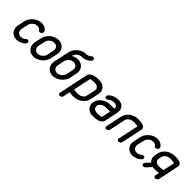

<svg xmlns="http://www.w3.org/2000/svg" viewBox="222 -2082 3555 3555"><g transform="rotate(45 1999.5 -305.0)"><path d="M332 -132Q350 -148 371 -148Q388 -148 399 -138Q413 -124 408 -102Q404 -84 389 -70Q353 -36 309 -18Q265 0 218 0Q175 0 141 -16Q107 -32 84 -61Q62 -90 53.5 -127.5Q45 -165 54 -208L83 -342Q92 -386 116.5 -423.5Q141 -461 175 -489Q209 -517 249.5 -533.5Q290 -550 333 -550H335Q370 -550 394 -542Q418 -534 434.5 -523Q451 -512 461 -500Q471 -488 476 -480Q485 -466 482 -449Q480 -440 474 -430.5Q468 -421 458 -414Q443 -402 425 -402Q416 -402 407 -406Q398 -410 393 -418L384 -430Q379 -436 370.5 -442Q362 -448 349 -452Q336 -456 315 -456Q292 -456 269.5 -447.5Q247 -439 227 -423Q208 -407 194.5 -386Q181 -365 176 -342L147 -208Q142 -184 147.5 -164Q153 -144 164 -127Q177 -111 197 -102.5Q217 -94 240 -94Q263 -94 287.5 -103Q312 -112 332 -132Z M525 -340Q534 -384 558.5 -422.5Q583 -461 617.5 -489Q652 -517 693.5 -533.5Q735 -550 778 -550Q821 -550 856 -533.5Q891 -517 913.5 -489Q936 -461 944 -422.5Q952 -384 943 -340L915 -210Q906 -167 881.5 -128.5Q857 -90 822.5 -61.5Q788 -33 746 -16.5Q704 0 661 0Q618 0 583.5 -16.5Q549 -33 526.5 -61.5Q504 -90 496 -128.5Q488 -167 497 -210ZM591 -210Q586 -186 590.5 -165Q595 -144 607 -128Q619 -112 638 -103Q657 -94 681 -94Q704 -94 726.5 -103Q749 -112 769 -128Q789 -144 803 -165Q817 -186 822 -210L850 -341Q855 -366 850 -387.5Q845 -409 833 -424.5Q821 -440 801.5 -448Q782 -456 758 -456Q735 -456 713 -448Q691 -440 671.5 -424.5Q652 -409 638 -387.5Q624 -366 619 -340Z M1326 -725Q1351 -726 1368 -733Q1387 -741 1401 -751.5Q1415 -762 1427.5 -770.5Q1440 -779 1456 -779Q1476 -779 1486.5 -764.5Q1497 -750 1493 -732Q1489 -715 1474 -702Q1437 -668 1397 -650Q1358 -632 1306 -631H1301Q1278 -631 1256 -623Q1234 -615 1214.5 -599.5Q1195 -584 1181.5 -563.5Q1168 -543 1162 -517L1161 -514Q1180 -525 1200 -533Q1242 -550 1285 -550Q1328 -550 1363 -533.5Q1398 -517 1420.5 -489Q1443 -461 1451 -422.5Q1459 -384 1449 -340L1422 -210Q1413 -167 1388.5 -128.5Q1364 -90 1329.5 -61.5Q1295 -33 1253 -16.5Q1211 0 1168 0Q1125 0 1102.5 -10.5Q1080 -21 1070 -28Q1049 -42 1030 -66Q1014 -86 1006 -116Q1003 -121 1001 -127Q993 -165 1002 -208L1068 -517Q1077 -560 1101.5 -598Q1126 -636 1160.5 -664Q1195 -692 1236 -708.5Q1277 -725 1321 -725ZM1098 -210Q1093 -186 1097.5 -165Q1102 -144 1114 -128Q1126 -112 1145 -103Q1164 -94 1188 -94Q1211 -94 1233.5 -103Q1256 -112 1276 -128Q1296 -144 1310 -165Q1324 -186 1329 -210L1357 -341Q1362 -366 1357 -387.5Q1352 -409 1340 -424.5Q1328 -440 1308.5 -448Q1289 -456 1265 -456Q1242 -456 1220 -448Q1198 -440 1178.5 -424.5Q1159 -409 1145 -387.5Q1131 -366 1125 -340Z M1912 -362Q1917 -388 1910 -406.5Q1903 -425 1888.5 -437.5Q1874 -450 1853 -456Q1832 -462 1809 -462Q1785 -462 1754.5 -459.5Q1724 -457 1701 -451L1628 -106Q1634 -102 1646 -100Q1658 -98 1672 -97Q1686 -96 1700.5 -95.5Q1715 -95 1728 -95Q1755 -95 1780 -101.5Q1805 -108 1824.5 -120.5Q1844 -133 1857.5 -151.5Q1871 -170 1876 -195ZM1970 -195Q1962 -156 1940 -121Q1918 -86 1883.5 -59Q1849 -32 1802 -16.5Q1755 -1 1697 -1Q1657 -1 1607 -11L1579 122Q1575 142 1558.5 155.5Q1542 169 1523 169Q1503 169 1492 156Q1481 143 1485 123L1607 -451Q1615 -489 1642.5 -510.5Q1670 -532 1704.5 -542Q1739 -552 1775.5 -554Q1812 -556 1839 -556Q1880 -556 1914.5 -542Q1949 -528 1972.5 -502.5Q1996 -477 2005.5 -441.5Q2015 -406 2006 -362Z M2406 -379Q2407 -397 2404 -412Q2401 -427 2390.5 -437Q2380 -447 2360.5 -452.5Q2341 -458 2309 -458Q2280 -456 2256.5 -446.5Q2233 -437 2212 -417Q2193 -399 2172 -399Q2153 -399 2142 -413.5Q2131 -428 2135 -446Q2137 -454 2141 -462Q2145 -470 2152 -476Q2193 -513 2238.5 -532Q2284 -551 2334 -551Q2389 -551 2424.5 -535Q2460 -519 2478.5 -491Q2497 -463 2500.5 -425.5Q2504 -388 2494 -344L2444 -105Q2438 -79 2423 -61Q2408 -43 2388.5 -31.5Q2369 -20 2345 -13.5Q2321 -7 2296 -4Q2271 -1 2249 -0.5Q2227 0 2208 0Q2168 0 2134 -14.5Q2100 -29 2077 -55Q2054 -81 2045 -116.5Q2036 -152 2045 -194Q2053 -233 2077.5 -267Q2102 -301 2137 -325.5Q2172 -350 2213 -364.5Q2254 -379 2294 -379ZM2388 -285H2274Q2253 -285 2231.5 -278.5Q2210 -272 2191.5 -260Q2173 -248 2158.5 -231Q2144 -214 2139 -194Q2133 -168 2140 -149.5Q2147 -131 2162 -118.5Q2177 -106 2198 -100Q2219 -94 2241 -94Q2265 -94 2295 -96.5Q2325 -99 2350 -105Z M2940 -451Q2933 -452 2922 -454Q2911 -456 2898 -457.5Q2885 -459 2870.5 -460Q2856 -461 2843 -461Q2819 -461 2794 -455Q2769 -449 2748.5 -437Q2728 -425 2712 -406Q2696 -387 2691 -361L2625 -50Q2620 -29 2603.5 -15.5Q2587 -2 2568 -2Q2548 -2 2537.5 -15.5Q2527 -29 2532 -50L2598 -361Q2607 -404 2631.5 -440Q2656 -476 2690 -501.5Q2724 -527 2764.5 -541Q2805 -555 2847 -555Q2873 -555 2908.5 -553.5Q2944 -552 2975 -542Q3006 -532 3024.5 -511Q3043 -490 3035 -451L2949 -47Q2945 -28 2928 -14.5Q2911 -1 2891 -1Q2871 -1 2860.5 -14.5Q2850 -28 2854 -47Z M3366 -132Q3384 -148 3405 -148Q3422 -148 3433 -138Q3447 -124 3442 -102Q3438 -84 3423 -70Q3387 -36 3343 -18Q3299 0 3252 0Q3209 0 3175 -16Q3141 -32 3118 -61Q3096 -90 3087.5 -127.5Q3079 -165 3088 -208L3117 -342Q3126 -386 3150.5 -423.5Q3175 -461 3209 -489Q3243 -517 3283.5 -533.5Q3324 -550 3367 -550H3369Q3404 -550 3428 -542Q3452 -534 3468.5 -523Q3485 -512 3495 -500Q3505 -488 3510 -480Q3519 -466 3516 -449Q3514 -440 3508 -430.5Q3502 -421 3492 -414Q3477 -402 3459 -402Q3450 -402 3441 -406Q3432 -410 3427 -418L3418 -430Q3413 -436 3404.5 -442Q3396 -448 3383 -452Q3370 -456 3349 -456Q3326 -456 3303.5 -447.5Q3281 -439 3261 -423Q3242 -407 3228.5 -386Q3215 -365 3210 -342L3181 -208Q3176 -184 3181.5 -164Q3187 -144 3198 -127Q3211 -111 3231 -102.5Q3251 -94 3274 -94Q3297 -94 3321.5 -103Q3346 -112 3366 -132Z M3559 -359Q3569 -406 3595.5 -442.5Q3622 -479 3658.5 -503.5Q3695 -528 3738 -540.5Q3781 -553 3825 -553Q3852 -553 3885.5 -550.5Q3919 -548 3946 -537.5Q3973 -527 3988.5 -506Q4004 -485 3996 -448L3911 -46Q3907 -27 3890 -13.5Q3873 0 3854 0Q3834 0 3823.5 -13.5Q3813 -27 3817 -47L3833 -121Q3802 -115 3770 -114Q3738 -113 3715 -113Q3691 -113 3673 -117L3584 -20Q3566 0 3540 0Q3520 0 3510 -14.5Q3500 -29 3504 -48Q3507 -62 3519 -74L3593 -154Q3564 -182 3551 -219Q3538 -256 3548 -306ZM3642 -307Q3637 -280 3644.5 -261Q3652 -242 3667.5 -230Q3683 -218 3704.5 -212.5Q3726 -207 3749 -207Q3774 -207 3801.5 -209.5Q3829 -212 3853 -217L3902 -448Q3882 -454 3852.5 -456.5Q3823 -459 3799 -459Q3776 -459 3752.5 -453Q3729 -447 3709 -434.5Q3689 -422 3674 -403Q3659 -384 3653 -359Z"/></g></svg>

Font: VDS
Style: Italic
Weight: 400
Designer: artmaker
Foundry: artmaker
Version: Version 1.000 2009 initial release